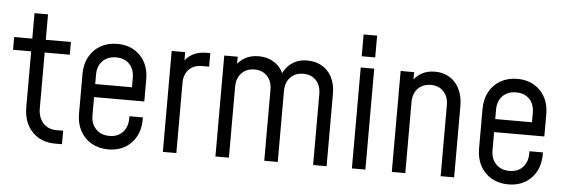

<svg xmlns="http://www.w3.org/2000/svg" viewBox="-48 -868 3028 1028"><g transform="rotate(5 1466.0 -354.0)"><path d="M274.5 6.2Q197.1 6.2 150.2 -43.1Q103.2 -92.5 103.2 -175.5V-474.8H5.8V-543.2H103.2V-680H175.8V-543.2H310.8V-474.8H175.8V-175.5Q175.8 -126 202.8 -96.1Q229.9 -66.2 274.5 -66.2H310.8V6.2Z M559.5 12.2Q508.6 12.2 469.9 -9.9Q431.2 -32 409.4 -71.8Q387.5 -111.6 387.5 -164.5V-378.8Q387.5 -431.2 409.4 -470.9Q431.2 -510.6 469.9 -532.7Q508.6 -554.8 559.5 -554.8Q635.9 -554.8 682.9 -506.2Q730 -457.8 730 -378.8V-260.2H445.5V-330.2H657.5V-381.2Q657.5 -427 631.2 -454.6Q604.9 -482.2 559.5 -482.2Q514.1 -482.2 487.1 -454.6Q460 -427 460 -381.2V-162Q460 -116.7 487.1 -88.5Q514.1 -60.2 559.5 -60.2Q604.9 -60.2 631.2 -88.5Q657.5 -116.7 657.5 -162V-174.5H730V-164.5Q730 -85.3 682.9 -36.5Q635.9 12.2 559.5 12.2Z M852.5 0V-542.5H925V-464.5L912.5 -479.5Q931.2 -513.1 962.9 -530.9Q994.6 -548.8 1036 -548.8H1059.5V-476.2H1020.8Q977.2 -476.2 951.1 -449.4Q925 -422.5 925 -376.8V0Z M1135 0V-542.5H1207.5V-470.5L1195.2 -486Q1213.9 -518.9 1245.2 -536.8Q1276.5 -554.8 1318.5 -554.8Q1369.4 -554.8 1407.5 -528.8Q1445.6 -502.9 1460.8 -452.2L1443.5 -454.2Q1458.9 -500.8 1494.2 -527.8Q1529.5 -554.8 1581 -554.8Q1624.8 -554.8 1658.9 -535.4Q1693.1 -516 1712.8 -478.8Q1732.5 -441.6 1732.5 -388.8V0H1660V-381.2Q1660 -427 1634.2 -454.6Q1608.5 -482.2 1565.8 -482.2Q1522.2 -482.2 1496.1 -454.6Q1470 -427 1470 -381.2V0H1397.5V-381.2Q1397.5 -427 1371.8 -454.6Q1346 -482.2 1303.2 -482.2Q1259.8 -482.2 1233.6 -454.6Q1207.5 -427 1207.5 -381.2V0Z M1868.5 0V-542.5H1941V0ZM1868.5 -602.8V-720H1941V-602.8Z M2083 0V-542.5H2155.5V-469.8L2143 -484.2Q2161.8 -518.4 2193.4 -536.6Q2225.1 -554.8 2266.9 -554.8Q2335 -554.8 2376.5 -507.9Q2418 -461.1 2418 -381.2V0H2345.5V-381.2Q2345.5 -427 2319.8 -454.6Q2294 -482.2 2251.2 -482.2Q2207.8 -482.2 2181.6 -454.6Q2155.5 -427 2155.5 -381.2V0Z M2709.5 12.2Q2658.6 12.2 2619.9 -9.9Q2581.2 -32 2559.4 -71.8Q2537.5 -111.6 2537.5 -164.5V-378.8Q2537.5 -431.2 2559.4 -470.9Q2581.2 -510.6 2619.9 -532.7Q2658.6 -554.8 2709.5 -554.8Q2785.9 -554.8 2832.9 -506.2Q2880 -457.8 2880 -378.8V-260.2H2595.5V-330.2H2807.5V-381.2Q2807.5 -427 2781.2 -454.6Q2754.9 -482.2 2709.5 -482.2Q2664.1 -482.2 2637.1 -454.6Q2610 -427 2610 -381.2V-162Q2610 -116.7 2637.1 -88.5Q2664.1 -60.2 2709.5 -60.2Q2754.9 -60.2 2781.2 -88.5Q2807.5 -116.7 2807.5 -162V-174.5H2880V-164.5Q2880 -85.3 2832.9 -36.5Q2785.9 12.2 2709.5 12.2Z"/></g></svg>

Font: Mohave Light
Style: Regular
Weight: 300
Designer: Gumpita Rahayu
Foundry: Tokotype
Version: Version 2.003